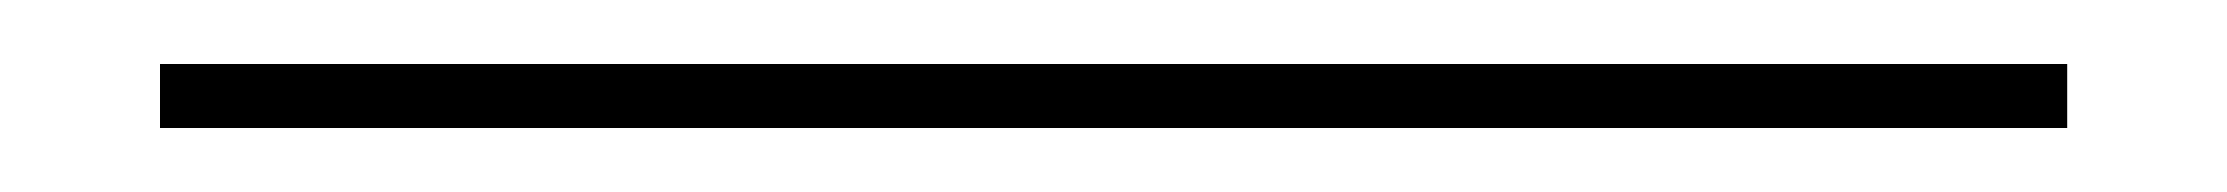

<svg xmlns="http://www.w3.org/2000/svg" viewBox="-20 20 696 60"><path d="M30 40H626V60H30Z"/></svg>

Font: Big Shoulders Stencil Thin
Style: Regular
Weight: 100
Designer: Patric King
Foundry: XO Type Co
Version: Version 2.001